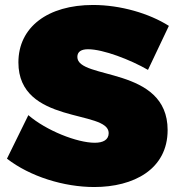

<svg xmlns="http://www.w3.org/2000/svg" viewBox="-20 -739 704 772"><path d="M575 -458 659 -635C580 -685 465 -719 354 -719C172 -719 54 -630 54 -488C54 -237 417 -299 417 -204C417 -177 395 -165 361 -165C290 -165 166 -214 94 -276L8 -101C101 -29 237 13 359 13C517 13 654 -58 654 -216C654 -474 291 -417 291 -510C291 -532 308 -541 334 -541C395 -541 504 -499 575 -458Z"/></svg>

Font: Montserrat-Arabic Black
Style: Regular
Weight: 900
Designer: Mohamed Gaber
Foundry: Kief Type Foundry
Version: Version 5.008;PS 005.008;hotconv 1.0.88;makeotf.lib2.5.64775